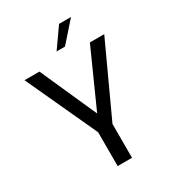

<svg xmlns="http://www.w3.org/2000/svg" viewBox="-218 -1049 1057 1170"><g transform="rotate(-30 310.5 -464.5)"><path d="M260 0V-238L30 -737H135L312 -340L490 -737H591L361 -238V0ZM287 -791 384 -929H468L346 -791Z"/></g></svg>

Font: Exo Thin Medium
Style: Regular
Weight: 500
Version: Version 2.000